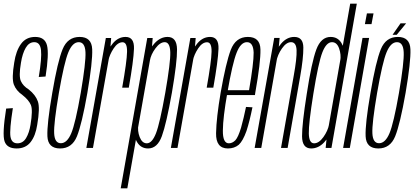

<svg xmlns="http://www.w3.org/2000/svg" viewBox="-23 -805 2254 1045"><path d="M67.5 3Q116.5 3 143.5 -31.5Q170.5 -66 179.5 -125.5Q195.5 -218 183 -253.2Q170.5 -288.5 133.5 -318Q102.5 -337 90.5 -363.8Q78.5 -390.5 91 -463Q99 -514 117 -544.8Q135 -575.5 163.5 -575.5Q195.5 -575.5 200.2 -532.2Q205 -489 188 -386L225 -388.5Q244.5 -512.5 232.8 -558.2Q221 -604 168.5 -604Q119 -604 91.5 -566.2Q64 -528.5 54.5 -465Q40 -378.5 52.2 -345.2Q64.5 -312 99 -288Q133.5 -261 145 -233.8Q156.5 -206.5 143 -125.5Q136 -82 119 -53.5Q102 -25 71.5 -25Q40 -25 34 -61Q28 -97 47 -216.5L10.5 -214Q-11.5 -74.5 1.8 -35.8Q15 3 67.5 3Z M304 3Q369 3 395.8 -63Q422.5 -129 452.5 -299.5Q481.5 -470 478.8 -537Q476 -604 410.5 -604Q345 -604 317.8 -537.2Q290.5 -470.5 261.5 -299.5Q232 -129.5 235 -63.2Q238 3 304 3ZM308 -25.5Q274.5 -25.5 271.8 -79Q269 -132.5 297.5 -299.5Q326.5 -466.5 349.2 -521Q372 -575.5 405.5 -575.5Q439.5 -575.5 442.2 -521.2Q445 -467 416.5 -299.5Q387.5 -133.5 364.8 -79.5Q342 -25.5 308 -25.5Z M642 -328H678Q704 -475 706.2 -539.5Q708.5 -604 660.5 -604Q621.5 -604 592.2 -570.2Q563 -536.5 555 -490.5L567 -475.5Q573 -507 595.2 -541Q617.5 -575 644 -575Q669.5 -575 668.5 -523Q667.5 -471 642 -328ZM447 0H483L576 -523L582 -598H553Z M634 220H670L802.5 -530L808 -598H778.5ZM783 3Q833.5 3 858 -64.2Q882.5 -131.5 912.5 -300Q941.5 -469 940.5 -536.5Q939.5 -604 889 -604Q851 -604 819.5 -570.8Q788 -537.5 781.5 -499L792.5 -474Q798 -508 823 -541.8Q848 -575.5 873.5 -575.5Q902 -575.5 903.8 -521Q905.5 -466.5 876.5 -300Q847 -133.5 825.8 -79.2Q804.5 -25 776 -25Q750.5 -25 737.2 -59Q724 -93 730.5 -128L711 -101.5Q703.5 -63 724 -30Q744.5 3 783 3Z M1102 -328H1138Q1164 -475 1166.2 -539.5Q1168.5 -604 1120.5 -604Q1081.5 -604 1052.2 -570.2Q1023 -536.5 1015 -490.5L1027 -475.5Q1033 -507 1055.2 -541Q1077.5 -575 1104 -575Q1129.5 -575 1128.5 -523Q1127.5 -471 1102 -328ZM907 0H943L1036 -523L1042 -598H1013Z M1217.5 3 1222.5 -25Q1189 -25 1190 -95.5Q1190.5 -165 1214.5 -301Q1242 -460.5 1265 -518.5Q1287.5 -575.5 1321 -575.5Q1355.5 -575.5 1357.5 -518.5Q1358 -462.5 1332.5 -314H1210.5L1206 -287.5H1364.5Q1366 -295 1366.5 -301Q1396 -467 1394.5 -536Q1393 -604 1326 -604Q1260 -604 1233 -533.5Q1206.5 -463.5 1178 -301Q1154.5 -163.5 1153 -80Q1151.5 3 1217.5 3ZM1222.5 -25 1217.5 3Q1252.5 3 1276.5 -17Q1299 -37.5 1318.5 -92Q1336 -146.5 1351 -221L1316 -223Q1303.5 -162 1289 -110Q1273.5 -58.5 1258 -41.5Q1241.5 -25 1222.5 -25Z M1363 0H1399L1492.5 -530.5L1499 -598.5H1469.5ZM1506.5 0H1542.5L1611 -390Q1628.5 -489 1628 -546.5Q1627.5 -604 1578.5 -604Q1538 -604 1506.8 -567.2Q1475.5 -530.5 1467.5 -486L1481 -469Q1487.5 -507 1511.5 -541.2Q1535.5 -575.5 1561 -575.5Q1589.5 -575.5 1591.2 -531.8Q1593 -488 1576 -394.5Z M1749.5 0H1781L1919 -785H1883L1755 -56.5ZM1670.5 3Q1710 3 1741 -30Q1772 -63 1779 -101.5L1768 -128Q1761.5 -93 1737.2 -59Q1713 -25 1686.5 -25Q1659 -25 1657.8 -78.5Q1656.5 -132 1682.5 -294.5Q1710 -464.5 1731.5 -520Q1753 -575.5 1784 -575.5Q1810.5 -575.5 1822.5 -541.8Q1834.5 -508 1829 -474L1848.5 -499Q1855.5 -537.5 1835.5 -570.8Q1815.5 -604 1776.5 -604Q1724 -604 1698.5 -535.2Q1673 -466.5 1646.5 -293.5Q1620.5 -129.5 1621 -63.2Q1621.5 3 1670.5 3Z M1844.5 0H1881L1986 -598.5H1950ZM1974 -732 1963 -673.5H1999L2010 -732Z M2036 3Q2101 3 2127.8 -63Q2154.5 -129 2184.5 -299.5Q2213.5 -470 2210.8 -537Q2208 -604 2142.5 -604Q2077 -604 2049.8 -537.2Q2022.5 -470.5 1993.5 -299.5Q1964 -129.5 1967 -63.2Q1970 3 2036 3ZM2040 -25.5Q2006.5 -25.5 2003.8 -79Q2001 -132.5 2029.5 -299.5Q2058.5 -466.5 2081.2 -521Q2104 -575.5 2137.5 -575.5Q2171.5 -575.5 2174.2 -521.2Q2177 -467 2148.5 -299.5Q2119.5 -133.5 2096.8 -79.5Q2074 -25.5 2040 -25.5ZM2113.5 -615.5H2136L2187.5 -678H2157Z"/></svg>

Font: Anybody ExtraCondensed ExtraLight
Style: Italic
Weight: 250
Width: 2
Italic angle: -10°
Version: Version 1.113;gftools[0.9.25]